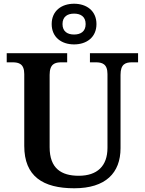

<svg xmlns="http://www.w3.org/2000/svg" viewBox="-20 -999 776 1029"><path d="M377 -761C444 -761 497 -799 497 -870C497 -941 444 -979 377 -979C310 -979 257 -941 257 -870C257 -799 310 -761 377 -761ZM377 -814C343 -814 315 -829 315 -870C315 -911 343 -926 377 -926C411 -926 439 -911 439 -870C439 -829 411 -814 377 -814ZM378 10C546 10 626 -72 626 -205V-598C626 -657 654 -665 688 -665H720V-714H462V-665H493C527 -665 556 -657 556 -602V-207C556 -109 501 -57 402 -57C309 -57 246 -96 246 -210V-598C246 -657 275 -665 309 -665H340V-714H16V-665H47C81 -665 110 -657 110 -602V-217C110 -54 210 10 378 10Z"/></svg>

Font: Noto Serif Semi
Style: Regular
Weight: 600
Designer: Monotype Design Team
Foundry: Monotype Imaging Inc.
Version: Version 1.002